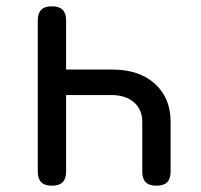

<svg xmlns="http://www.w3.org/2000/svg" viewBox="-20 -580 640 610"><path d="M145 -560Q168 -560 179 -549Q190 -538 190 -515V-359H337Q422 -359 472 -314Q522 -269 522 -193V-35Q522 -12 511 -1Q500 10 477 10Q454 10 443 -1Q432 -12 432 -35V-193Q432 -232 405.5 -255Q379 -278 334 -278H190V-35Q190 -12 179 -1Q168 10 145 10Q122 10 111 -1Q100 -12 100 -35V-515Q100 -538 111 -549Q122 -560 145 -560Z"/></svg>

Font: Maple Mono NL
Style: Regular
Weight: 400
Monospace: yes
Designer: subframe7536
Version: Version 7.000